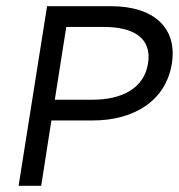

<svg xmlns="http://www.w3.org/2000/svg" viewBox="-20 -600 578 620"><path d="M40 0H113L146 -211H279C415 -211 516 -276 535 -395C553 -510 477 -580 338 -580H132ZM157 -278 194 -513H315C413 -513 471 -476 458 -395C445 -315 375 -278 278 -278Z"/></svg>

Font: Charger Sport
Style: ExtObl
Weight: 400
Designer: Jasper
Foundry: Cannot Into Space Fonts
Version: Version 1.1